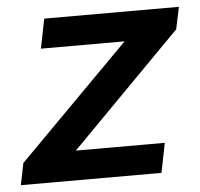

<svg xmlns="http://www.w3.org/2000/svg" viewBox="-56 -570 641 615"><g transform="rotate(-5 264.0 -262.5)"><path d="M541 -525H108L89 -430H358L1 -70L-13 0H439L458 -95H172L526 -454Z"/></g></svg>

Font: Nacelle SemiBold
Style: Italic
Weight: 600
Italic angle: -12°
Designer: Sora Sagano
Foundry: Sora Sagano
Version: Version 1.000;FEAKit 1.0